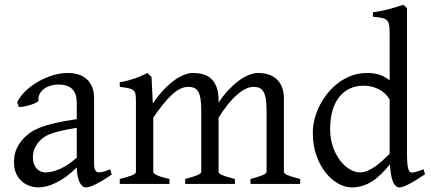

<svg xmlns="http://www.w3.org/2000/svg" viewBox="-20 -777 1822 811"><path d="M171.9 -48.8Q201.2 -48.8 234.1 -63.7Q267.1 -78.6 304.2 -110.8V-237.3Q263.2 -230.5 236.6 -224.1Q210 -217.8 192.9 -211.2Q175.8 -204.6 165.5 -197.3Q155.3 -189.9 147.5 -181.6Q134.8 -168.5 127 -151.6Q119.1 -134.8 119.1 -111.8Q119.1 -92.3 125 -80.1Q130.9 -67.9 139.2 -60.8Q147.5 -53.7 156.5 -51.3Q165.5 -48.8 171.9 -48.8ZM452.1 -40Q410.6 -11.2 383.5 1.7Q356.4 14.6 342.8 14.6Q326.7 14.6 315.9 -7.8Q305.2 -30.3 304.2 -69.8Q282.2 -47.9 260.3 -31.7Q238.3 -15.6 217.3 -5.4Q196.3 4.9 177.5 9.8Q158.7 14.6 143.1 14.6Q125.5 14.6 106.9 8.8Q88.4 2.9 73.5 -9.8Q58.6 -22.5 48.8 -42.5Q39.1 -62.5 39.1 -90.8Q39.1 -127.9 52 -152.8Q64.9 -177.7 83 -195.8Q94.7 -207.5 109.6 -218Q124.5 -228.5 149.2 -238.3Q173.8 -248 210.9 -256.8Q248 -265.6 304.2 -273.9V-342.8Q304.2 -359.4 300.3 -373.8Q296.4 -388.2 287.1 -398.7Q277.8 -409.2 262 -414.8Q246.1 -420.4 222.2 -419.9Q206.5 -419.4 191.4 -414.6Q176.3 -409.7 165 -400.9Q153.8 -392.1 147.5 -380.1Q141.1 -368.2 142.6 -353.5Q143.1 -349.1 132.6 -343.5Q122.1 -337.9 107.7 -333.5Q93.3 -329.1 79.3 -326.7Q65.4 -324.2 59.6 -325.7L52.7 -344.7Q64 -369.1 86.9 -391.6Q109.9 -414.1 139.4 -431.2Q168.9 -448.2 201.9 -458.5Q234.9 -468.8 265.6 -468.8Q319.3 -468.8 348.4 -440.7Q377.4 -412.6 377.4 -362.3V-86.9Q377.4 -66.4 382.8 -57.6Q388.2 -48.8 397 -48.8Q403.8 -48.8 414.6 -51.3Q425.3 -53.7 444.8 -62Z M1038.1 0V-21Q1073.2 -30.3 1089.6 -37.1Q1106 -43.9 1106 -50.8V-309.1Q1106 -338.9 1102.8 -358.6Q1099.6 -378.4 1093 -389.6Q1086.4 -400.9 1075.9 -405.5Q1065.4 -410.2 1050.8 -410.2Q1034.7 -410.2 1016.6 -401.1Q998.5 -392.1 979.5 -375.2Q960.4 -358.4 941.2 -334.2Q921.9 -310.1 903.3 -279.8V-50.8Q903.3 -43.9 918.5 -37.4Q933.6 -30.8 972.2 -21V0H762.2V-21Q797.4 -30.3 813.7 -37.1Q830.1 -43.9 830.1 -50.8V-309.1Q830.1 -338.9 827.1 -358.6Q824.2 -378.4 817.6 -389.6Q811 -400.9 800.5 -405.5Q790 -410.2 774.9 -410.2Q741.7 -410.2 705.3 -376Q668.9 -341.8 627.4 -279.8V-50.8Q627.4 -43.5 645.8 -35.6Q664.1 -27.8 695.8 -21V0H485.8V-21Q518.1 -29.3 536.1 -35.9Q554.2 -42.5 554.2 -50.8V-347.2Q554.2 -366.7 552.5 -377.9Q550.8 -389.2 543.7 -395.3Q536.6 -401.4 522.9 -404.3Q509.3 -407.2 485.8 -410.2V-429.7Q504.4 -432.6 520 -436.8Q535.6 -440.9 549.8 -445.8Q564 -450.7 576.9 -456.5Q589.8 -462.4 603 -468.8L620.1 -451.7L625.5 -339.8Q647.5 -372.1 669.9 -396.2Q692.4 -420.4 714.4 -436.5Q736.3 -452.6 756.8 -460.7Q777.3 -468.8 794.9 -468.8Q818.4 -468.8 838.1 -463.1Q857.9 -457.5 872.3 -444.1Q886.7 -430.7 895 -408.7Q903.3 -386.7 903.3 -354V-343.8Q923.8 -374.5 945.8 -397.7Q967.8 -420.9 989.5 -436.8Q1011.2 -452.6 1032 -460.7Q1052.7 -468.8 1070.8 -468.8Q1094.2 -468.8 1114 -462.4Q1133.8 -456.1 1148.2 -442.9Q1162.6 -429.7 1170.9 -409.4Q1179.2 -389.2 1179.2 -361.8V-50.8Q1179.2 -43.9 1194.3 -37.4Q1209.5 -30.8 1248 -21V0Z M1775.4 -41Q1752.9 -25.9 1735.6 -15.4Q1718.3 -4.9 1705.3 1.7Q1692.4 8.3 1683.1 11.5Q1673.8 14.6 1667 14.6Q1650.9 14.6 1640.6 -7.3Q1630.4 -29.3 1627 -82.5Q1608.4 -60.1 1590.1 -42Q1571.8 -23.9 1552.5 -11.5Q1533.2 1 1511.7 7.8Q1490.2 14.6 1465.3 14.6Q1438 14.6 1409.2 -1.2Q1380.4 -17.1 1356.2 -46.9Q1332 -76.7 1316.7 -119.6Q1301.3 -162.6 1301.3 -216.8Q1301.3 -244.6 1308.8 -274.4Q1316.4 -304.2 1330.6 -332Q1344.7 -359.9 1365.2 -384.8Q1385.7 -409.7 1411.1 -428.5Q1436.5 -447.3 1466.8 -458Q1497.1 -468.8 1531.2 -468.8Q1554.2 -468.8 1576.9 -463.1Q1599.6 -457.5 1626 -438V-622.1Q1626 -648.9 1624.5 -664.8Q1623 -680.7 1616.2 -689.2Q1609.4 -697.8 1595.2 -700.9Q1581.1 -704.1 1555.2 -706.1V-725.1Q1595.2 -730.5 1627 -739.5Q1658.7 -748.5 1684.1 -756.8L1699.2 -742.2V-124Q1699.2 -106.9 1700 -94.7Q1700.7 -82.5 1702.1 -74.2Q1703.6 -65.9 1705.6 -60.5Q1707.5 -55.2 1710.4 -51.8Q1714.8 -46.4 1727.3 -48.6Q1739.7 -50.8 1769 -62ZM1626 -127.4V-356.4Q1609.9 -384.3 1580.6 -399.7Q1551.3 -415 1516.1 -415Q1484.9 -415 1459 -403.6Q1433.1 -392.1 1414.3 -369.1Q1395.5 -346.2 1385 -312Q1374.5 -277.8 1374.5 -231.9Q1374.5 -190.4 1386.5 -156.5Q1398.4 -122.6 1417 -98.6Q1435.5 -74.7 1457.8 -61.8Q1480 -48.8 1500 -48.8Q1516.6 -48.8 1532.7 -55.7Q1548.8 -62.5 1564.5 -73.5Q1580.1 -84.5 1595.5 -98.6Q1610.8 -112.8 1626 -127.4Z"/></svg>

Font: Gentium Plus Viet
Style: Regular
Weight: 400
Designer: J. Victor Gaultney, Annie Olsen, Iska Routamaa, Becca Hirsbrunner
Foundry: SIL International
Version: Version 5.000